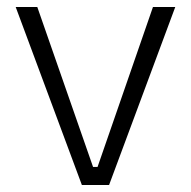

<svg xmlns="http://www.w3.org/2000/svg" viewBox="-20 -531 548 551"><path d="M215 0 25 -511H87L247 -52H260L419 -511H483L293 0Z"/></svg>

Font: Bricolage Grotesque 10pt ExtraLight
Style: Regular
Weight: 200
Designer: Mathieu Triay
Foundry: Atelier Triay
Version: Version 1.000; ttfautohint (v1.8.4.7-5d5b);gftools[0.9.32]